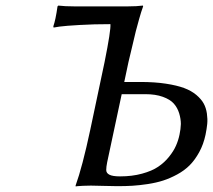

<svg xmlns="http://www.w3.org/2000/svg" viewBox="-20 -668 766 691"><path d="M418 -329.1 365.7 -84Q362.3 -67.4 362.3 -56.2Q362.3 -44.9 374 -39.1Q385.7 -33.2 412.1 -33.2Q455.6 -33.2 491.2 -43Q526.9 -52.7 549.3 -67.9Q571.8 -83 588.4 -103.8Q605 -124.5 613.3 -143.6Q621.6 -162.1 626 -183.1Q630.4 -203.6 630.9 -221.7Q630.9 -240.2 624.8 -260.3Q618.7 -280.3 605.5 -295.2Q592.3 -310.1 565.9 -319.6Q539.6 -329.1 502.9 -329.1ZM439 -645Q456.1 -645 470 -645.8Q483.9 -646.5 489.3 -647.5L494.6 -647.9L495.1 -645Q488.3 -626.5 480.7 -599.4Q473.1 -572.3 468.8 -555.7L455.1 -498L442.4 -444.8L427.2 -373H485.4Q536.6 -373 576.7 -366.9Q616.7 -360.8 642.8 -351.1Q668.9 -341.3 686.8 -326.2Q704.6 -311 713.1 -295.4Q721.7 -279.8 724.6 -259.5Q727.5 -239.3 725.8 -221.9Q724.1 -204.6 719.7 -183.1Q712.4 -148.4 697 -120.4Q681.6 -92.3 662.6 -73.2Q643.6 -54.2 617.9 -40.3Q592.3 -26.4 567.4 -18.3Q542.5 -10.3 512 -5.6Q481.4 -1 456.8 0.5Q432.1 2 402.8 2Q383.8 2 352.3 1Q320.8 0 307.1 0Q292 0 278.3 0.7Q264.6 1.5 258.8 2L252.4 2.9L252 0Q276.4 -67.4 304.7 -200.2L356.4 -444.8Q379.4 -559.1 377.4 -581.1Q317.9 -581.1 266.8 -578.1Q215.8 -575.2 194.3 -572.3L172.9 -568.8L171.9 -573.2Q180.2 -596.7 187 -645L189.9 -647.9Q213.4 -645 249 -645Z"/></svg>

Font: Linux Biolinum G
Style: Italic
Weight: 400
Italic angle: -12°
Designer: Philipp H. Poll
Foundry: Philipp H. Poll
Version: Version 0.5.1